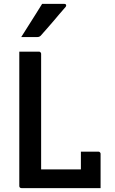

<svg xmlns="http://www.w3.org/2000/svg" viewBox="-20 -965 590 985"><path d="M90 0Q87 0 85 -1Q83 -2 81.5 -3.5Q80 -5 79.5 -7Q79 -9 79 -11Q79 -91 79 -172.5Q79 -254 79 -332.5Q79 -411 79 -482Q79 -553 79 -611Q79 -633 79 -655.5Q79 -678 79 -700Q104 -700 129 -700Q154 -700 180 -700Q183 -700 185.5 -698.5Q188 -697 189.5 -694.5Q191 -692 191 -689Q191 -616 191 -541.5Q191 -467 191 -392.5Q191 -318 191 -244Q191 -170 191 -96H414Q434 -96 448 -90.5Q462 -85 471.5 -72.5Q481 -60 486.5 -42Q492 -24 496 0ZM395 -187Q411 -187 425.5 -187Q440 -187 454.5 -187Q469 -187 485 -187Q488 -187 490.5 -185.5Q493 -184 494.5 -181.5Q496 -179 496 -176Q496 -158 496 -135.5Q496 -113 496 -88.5Q496 -64 496 -41.5Q496 -19 496 0Q457 -3 435 -13Q413 -23 404 -40.5Q395 -58 395 -82Q395 -98 395 -116.5Q395 -135 395 -153.5Q395 -172 395 -187ZM196 -945Q224 -945 240.5 -945Q257 -945 272 -945Q287 -945 311 -945Q317 -945 319 -940Q321 -935 317 -930Q298 -909 284.5 -892.5Q271 -876 258 -861Q245 -846 229 -827.5Q213 -809 188 -781Q186 -779 182 -777Q178 -775 172 -775Q151 -775 138 -775Q125 -775 113.5 -775Q102 -775 89 -775Q108 -805 125 -832Q142 -859 159.5 -886.5Q177 -914 196 -945Z"/></svg>

Font: Recursive Medium
Style: Regular
Weight: 500
Version: Version 1.085